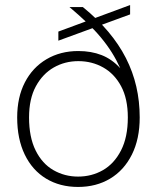

<svg xmlns="http://www.w3.org/2000/svg" viewBox="-20 -728 621 760"><path d="M289 12Q217 12 162.5 -21Q108 -54 78 -116Q48 -178 48 -263Q48 -343 78.5 -402Q109 -461 164 -493.5Q219 -526 290 -526Q341 -526 382 -510Q423 -494 456 -458Q441 -491 422.5 -520.5Q404 -550 379.5 -579.5Q355 -609 324 -638.5Q293 -668 255 -700H308Q366 -653 408.5 -602.5Q451 -552 478.5 -498Q506 -444 519.5 -385.5Q533 -327 533 -263Q533 -178 502 -116Q471 -54 416 -21Q361 12 289 12ZM289 -29Q343 -29 387.5 -54.5Q432 -80 459 -132.5Q486 -185 486 -263Q486 -337 459.5 -386.5Q433 -436 388.5 -461Q344 -486 290 -486Q237 -486 193 -461Q149 -436 122 -386.5Q95 -337 95 -263Q95 -185 121 -132.5Q147 -80 191.5 -54.5Q236 -29 289 -29ZM211 -567V-603L495 -708V-671Z"/></svg>

Font: DM Sans 9pt ExtraLight
Style: Regular
Weight: 250
Version: Version 4.004;gftools[0.9.30]